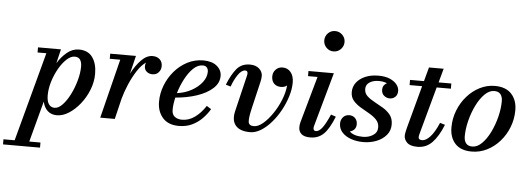

<svg xmlns="http://www.w3.org/2000/svg" viewBox="-161 -939 3765 1367"><g transform="rotate(5 1722.0 -255.0)"><path d="M-102.5 213.5H-22.5L148.5 -423.5H85.5V-460H249.5L225.5 -359Q254.5 -406.5 293.2 -438.2Q332 -470 377.5 -470Q443 -470 475 -425.2Q507 -380.5 507 -307.5Q507 -250 485 -193.8Q463 -137.5 426.5 -91.5Q390 -45.5 346.8 -17.8Q303.5 10 261 10Q220.5 10 194.8 -13.5Q169 -37 160 -79L82 213.5H162V250H-102.5ZM184 -126Q184 -83.5 199 -62.5Q214 -41.5 240 -41.5Q268 -41.5 296.8 -71.8Q325.5 -102 349.5 -149.8Q373.5 -197.5 388.2 -251Q403 -304.5 403 -351Q403 -381.5 391 -399.2Q379 -417 352 -417Q324 -417 294.5 -389.8Q265 -362.5 240 -318.8Q215 -275 199.5 -224.2Q184 -173.5 184 -126Z M676.5 -423.5H601.5V-460H785.5L754 -330.5Q784.5 -389.5 823.2 -429.5Q862 -469.5 904.5 -469.5Q935.5 -469.5 955 -451.8Q974.5 -434 974.5 -404Q974.5 -377 957.5 -358.5Q940.5 -340 914 -340Q889.5 -340 872.5 -354Q855.5 -368 855.5 -392.5Q855.5 -407 861 -419Q828.5 -397 799 -351.2Q769.5 -305.5 746.2 -250.8Q723 -196 710 -147.5L674.5 0H570.5Z M1079 -100.5Q1079 -66.5 1099.8 -51.2Q1120.5 -36 1151.5 -36Q1200.5 -36 1243.5 -67.2Q1286.5 -98.5 1319 -149.5L1351.5 -129Q1330 -92.5 1298.8 -60.8Q1267.5 -29 1226.2 -9.5Q1185 10 1133 10Q1056.5 10 1017 -35.2Q977.5 -80.5 977.5 -150Q977.5 -209.5 999.5 -266.5Q1021.5 -323.5 1061 -369.5Q1100.5 -415.5 1153 -442.8Q1205.5 -470 1266.5 -470Q1329 -470 1363.8 -441Q1398.5 -412 1398.5 -370Q1398.5 -319.5 1356.2 -281Q1314 -242.5 1243.8 -219Q1173.5 -195.5 1090.5 -189Q1079 -140 1079 -100.5ZM1265.5 -434Q1229.5 -434 1197.5 -402.8Q1165.5 -371.5 1140 -322.8Q1114.5 -274 1099 -221.5Q1156.5 -229 1203 -254.8Q1249.5 -280.5 1277.2 -316.8Q1305 -353 1305 -392Q1305 -410.5 1295.2 -422.2Q1285.5 -434 1265.5 -434Z M1639 -158.5Q1623.5 -92.5 1626 -63.8Q1628.5 -35 1665.5 -35Q1695.5 -35 1729.8 -63.8Q1764 -92.5 1795.8 -138.8Q1827.5 -185 1849.5 -239Q1871.5 -293 1876 -344Q1857.5 -330 1833.5 -330Q1801.5 -330 1783.2 -348.8Q1765 -367.5 1765 -399.5Q1765 -428 1784.2 -448.5Q1803.5 -469 1833.5 -469Q1869.5 -469 1891.8 -441.8Q1914 -414.5 1914 -368Q1914 -322 1898.2 -270.2Q1882.5 -218.5 1855.5 -169Q1828.5 -119.5 1793.5 -79Q1758.5 -38.5 1719.5 -14.2Q1680.5 10 1641.5 10Q1569 10 1538.2 -26.8Q1507.5 -63.5 1523.5 -131L1585 -387.5Q1586 -392 1586.8 -397Q1587.5 -402 1587.5 -405.5Q1587.5 -424.5 1570 -424.5Q1544 -424.5 1518.8 -387.8Q1493.5 -351 1476 -301.5L1441 -312Q1470.5 -386 1505.2 -427.8Q1540 -469.5 1600 -469.5Q1642 -469.5 1666.2 -447.5Q1690.5 -425.5 1690.5 -394Q1690.5 -383.5 1688.5 -372.8Q1686.5 -362 1685 -354.5Z M2111.5 -687.5Q2111.5 -717 2132.2 -738.5Q2153 -760 2183.5 -760Q2214 -760 2235.2 -738.5Q2256.5 -717 2256.5 -687.5Q2256.5 -658 2235.2 -636.2Q2214 -614.5 2183.5 -614.5Q2153 -614.5 2132.2 -636.2Q2111.5 -658 2111.5 -687.5ZM2241 -153Q2206 -65 2167.8 -27.5Q2129.5 10 2072 10Q2028.5 10 2008.5 -8Q1988.5 -26 1988.5 -55.5Q1988.5 -66 1989.8 -75.2Q1991 -84.5 1993.5 -92.5L2086.5 -423.5H2018.5V-460H2200L2092.5 -75Q2090 -66 2090 -58Q2090 -38.5 2108.5 -38.5Q2130.5 -38.5 2153.2 -68Q2176 -97.5 2205.5 -165Z M2642 -132Q2642 -88 2615.2 -56.2Q2588.5 -24.5 2545 -7.2Q2501.5 10 2450.5 10Q2403 10 2363 -4Q2323 -18 2299 -44.5Q2275 -71 2275 -108Q2275 -134 2291.5 -153Q2308 -172 2336.5 -172Q2361.5 -172 2377.8 -155.5Q2394 -139 2394 -112Q2394 -89 2381 -75Q2368 -61 2349 -57Q2380.5 -27 2445 -27Q2485.5 -27 2516.8 -46.8Q2548 -66.5 2548 -103Q2548 -135.5 2526.8 -157.8Q2505.5 -180 2474.5 -197.5Q2443.5 -215 2412.2 -233.5Q2381 -252 2359.8 -276.5Q2338.5 -301 2338.5 -338.5Q2338.5 -376 2361 -405.8Q2383.5 -435.5 2424 -453Q2464.5 -470.5 2518 -470.5Q2568 -470.5 2601 -455.8Q2634 -441 2650.5 -419.2Q2667 -397.5 2667 -375Q2667 -345.5 2650.2 -330.8Q2633.5 -316 2612 -316Q2589 -316 2570.8 -331Q2552.5 -346 2552.5 -374Q2552.5 -406.5 2582.5 -422Q2557.5 -433 2524 -433Q2485 -433 2458.5 -416.2Q2432 -399.5 2432 -368.5Q2432 -338 2453.2 -318Q2474.5 -298 2505.8 -281.5Q2537 -265 2568.2 -246.2Q2599.5 -227.5 2620.8 -200.8Q2642 -174 2642 -132Z M3020 -163Q2986 -78.5 2943 -34.2Q2900 10 2838.5 10Q2786 10 2763.8 -12Q2741.5 -34 2741.5 -60.5Q2741.5 -70.5 2744.5 -86Q2747.5 -101.5 2751.5 -116.5L2834 -423H2744.5V-460H2844L2871 -560H2976L2948.5 -460H3039.5V-423H2938L2845.5 -84.5Q2844 -79 2842.5 -72.2Q2841 -65.5 2841 -59Q2841 -40 2867.5 -40Q2894.5 -40 2925 -73.2Q2955.5 -106.5 2984 -174Z M3226 10Q3147 10 3107.2 -33.5Q3067.5 -77 3067.5 -148.5Q3067.5 -212.5 3090.2 -270.5Q3113 -328.5 3152.5 -373.5Q3192 -418.5 3243 -444.2Q3294 -470 3350.5 -470Q3429 -470 3469.5 -425.8Q3510 -381.5 3510 -310Q3510 -246.5 3487.5 -188.8Q3465 -131 3425.5 -86.2Q3386 -41.5 3334.8 -15.8Q3283.5 10 3226 10ZM3227 -26Q3262.5 -26 3295.2 -58.5Q3328 -91 3353.5 -143Q3379 -195 3393.8 -254Q3408.5 -313 3408.5 -366Q3408.5 -397 3394.2 -415.2Q3380 -433.5 3349 -433.5Q3313.5 -433.5 3280.8 -401Q3248 -368.5 3222.5 -316.5Q3197 -264.5 3182.2 -205.5Q3167.5 -146.5 3167.5 -93.5Q3167.5 -62.5 3182 -44.2Q3196.5 -26 3227 -26Z"/></g></svg>

Font: Bodoni* 06pt Medium
Style: Italic
Weight: 500
Italic angle: -13°
Version: Version 2.3